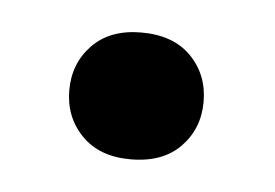

<svg xmlns="http://www.w3.org/2000/svg" viewBox="-26 -148 255 178"><g transform="rotate(5 101.0 -59.0)"><path d="M100 -118Q130 -118 146.5 -101Q163 -84 163 -59Q163 -34 146.5 -17Q130 0 100 0Q71 0 54.5 -17Q38 -34 38 -59Q38 -84 54.5 -101Q71 -118 100 -118Z"/></g></svg>

Font: Placeholder Sans Medium
Style: Regular
Weight: 500
Designer: The Branx Europe S.L
Version: Version 1.006;Fontself Maker 3.5.7